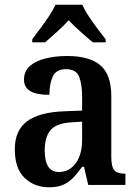

<svg xmlns="http://www.w3.org/2000/svg" viewBox="-20 -786 586 816"><path d="M188 10Q127 10 85 -29.5Q43 -69 43 -152Q43 -232 95 -270.5Q147 -309 252 -313L329 -316V-373Q329 -427 316.5 -459.5Q304 -492 260 -492Q219 -492 204.5 -461.5Q190 -431 190 -383Q136 -383 109 -398.5Q82 -414 82 -448Q82 -483 106.5 -505Q131 -527 173 -537.5Q215 -548 266 -548Q359 -548 406 -509Q453 -470 453 -376V-119Q453 -78 465.5 -63Q478 -48 509 -48H513V0H355L337 -77H329Q309 -49 290.5 -30Q272 -11 248 -0.5Q224 10 188 10ZM230 -55Q275 -55 302 -92.5Q329 -130 329 -191V-269L282 -266Q219 -262 194.5 -232.5Q170 -203 170 -147Q170 -55 230 -55ZM117 -619Q131 -638 150.5 -664Q170 -690 188 -717Q206 -744 216 -766H330Q339 -744 357 -717Q375 -690 394.5 -664Q414 -638 429 -619V-606H374Q352 -625 322.5 -651Q293 -677 272 -700Q251 -677 222.5 -651Q194 -625 172 -606H117Z"/></svg>

Font: Noto Serif Tamil SemiCondensed SemiBold
Style: Italic
Weight: 600
Width: 4
Italic angle: -12°
Designer: Indian Type Foundry, Tom Grace, and the Monotype Design Team
Foundry: Monotype Imaging Inc.
Version: Version 2.003; ttfautohint (v1.8.4.7-5d5b)